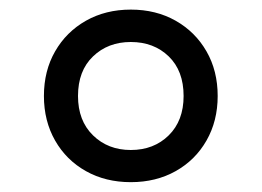

<svg xmlns="http://www.w3.org/2000/svg" viewBox="-20 -769 545 400"><path d="M252.5 -389.5Q200 -389.5 159 -412.5Q118 -435.5 94.8 -476.2Q71.5 -517 71.5 -569Q71.5 -621.5 94.8 -662Q118 -702.5 159 -725.8Q200 -749 252.5 -749Q305 -749 346 -725.8Q387 -702.5 410.2 -662Q433.5 -621.5 433.5 -569Q433.5 -517 410.2 -476.2Q387 -435.5 346 -412.5Q305 -389.5 252.5 -389.5ZM252.5 -456.5Q300.5 -456.5 331.5 -487Q362.5 -517.5 362.5 -569Q362.5 -621.5 331.5 -651.5Q300.5 -681.5 252.5 -681.5Q205 -681.5 173.8 -651.5Q142.5 -621.5 142.5 -569Q142.5 -517.5 173.8 -487Q205 -456.5 252.5 -456.5Z"/></svg>

Font: Encode Sans SC SemiExpanded Medium
Style: Regular
Weight: 500
Width: 6
Designer: Multiple Designers
Foundry: Impallari Type
Version: Version 3.002